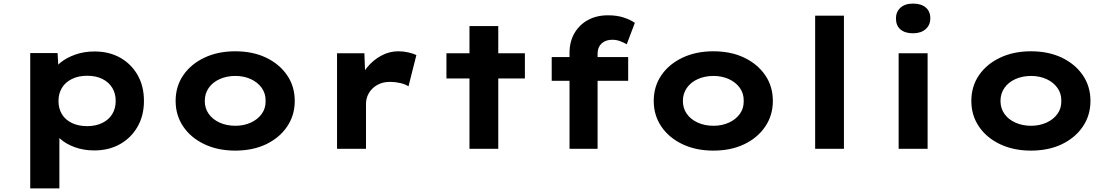

<svg xmlns="http://www.w3.org/2000/svg" viewBox="-20 -827 6167 1067"><path d="M148 220V-532H300L307 -412L276 -421Q283 -452 316 -479Q349 -506 398 -523.5Q447 -541 505 -541Q587 -541 648.5 -506Q710 -471 745 -409.5Q780 -348 780 -266Q780 -185 744.5 -123Q709 -61 647 -26Q585 9 504 9Q445 9 395.5 -9Q346 -27 313.5 -56.5Q281 -86 273 -117L310 -131V220ZM464 -126Q512 -126 548 -143.5Q584 -161 603.5 -192.5Q623 -224 623 -266Q623 -308 603.5 -339.5Q584 -371 548.5 -388.5Q513 -406 464 -406Q416 -406 379.5 -388Q343 -370 324 -338.5Q305 -307 305 -266Q305 -224 324 -192.5Q343 -161 379.5 -143.5Q416 -126 464 -126Z M1287 10Q1191 10 1116 -25.5Q1041 -61 998.5 -123.5Q956 -186 956 -266Q956 -347 998.5 -409Q1041 -471 1116 -506.5Q1191 -542 1287 -542Q1385 -542 1459 -506.5Q1533 -471 1575.5 -409Q1618 -347 1618 -266Q1618 -186 1575.5 -123.5Q1533 -61 1459 -25.5Q1385 10 1287 10ZM1288 -128Q1335 -128 1373.5 -145.5Q1412 -163 1434.5 -194Q1457 -225 1456 -266Q1457 -307 1434.5 -338.5Q1412 -370 1373.5 -387.5Q1335 -405 1288 -405Q1240 -405 1201 -387.5Q1162 -370 1140 -338.5Q1118 -307 1118 -266Q1118 -225 1140 -194Q1162 -163 1201 -145.5Q1240 -128 1288 -128Z M1853 0V-531H2005L2012 -343L1971 -357Q1985 -409 2018.5 -450.5Q2052 -492 2097.5 -517Q2143 -542 2193 -542Q2222 -542 2248.5 -536Q2275 -530 2294 -521L2250 -347Q2233 -359 2204.5 -365.5Q2176 -372 2148 -372Q2116 -372 2091.5 -362Q2067 -352 2049.5 -334.5Q2032 -317 2023 -295.5Q2014 -274 2014 -249V0Z M2589 0V-682H2749V0ZM2461 -391V-531H2897V-391Z M3145 0V-533Q3145 -595 3172 -642Q3199 -689 3247 -715.5Q3295 -742 3359 -742Q3409 -742 3446.5 -729.5Q3484 -717 3508 -700L3463 -581Q3448 -590 3427 -598Q3406 -606 3384 -606Q3356 -606 3337.5 -595.5Q3319 -585 3310 -568Q3301 -551 3301 -527V0H3224Q3199 0 3179.5 0Q3160 0 3145 0ZM3046 -378V-510H3471V-378Z M3944 10Q3848 10 3773 -25.5Q3698 -61 3655.5 -123.5Q3613 -186 3613 -266Q3613 -347 3655.5 -409Q3698 -471 3773 -506.5Q3848 -542 3944 -542Q4042 -542 4116 -506.5Q4190 -471 4232.5 -409Q4275 -347 4275 -266Q4275 -186 4232.5 -123.5Q4190 -61 4116 -25.5Q4042 10 3944 10ZM3945 -128Q3992 -128 4030.5 -145.5Q4069 -163 4091.5 -194Q4114 -225 4113 -266Q4114 -307 4091.5 -338.5Q4069 -370 4030.5 -387.5Q3992 -405 3945 -405Q3897 -405 3858 -387.5Q3819 -370 3797 -338.5Q3775 -307 3775 -266Q3775 -225 3797 -194Q3819 -163 3858 -145.5Q3897 -128 3945 -128Z M4510 0V-740H4670V0Z M4974 0V-531H5135V0ZM5054 -642Q5009 -642 4984 -663.5Q4959 -685 4959 -725Q4959 -761 4984 -784Q5009 -807 5054 -807Q5099 -807 5124.5 -785.5Q5150 -764 5150 -725Q5150 -688 5124 -665Q5098 -642 5054 -642Z M5709 10Q5613 10 5538 -25.5Q5463 -61 5420.5 -123.5Q5378 -186 5378 -266Q5378 -347 5420.5 -409Q5463 -471 5538 -506.5Q5613 -542 5709 -542Q5807 -542 5881 -506.5Q5955 -471 5997.5 -409Q6040 -347 6040 -266Q6040 -186 5997.5 -123.5Q5955 -61 5881 -25.5Q5807 10 5709 10ZM5710 -128Q5757 -128 5795.5 -145.5Q5834 -163 5856.5 -194Q5879 -225 5878 -266Q5879 -307 5856.5 -338.5Q5834 -370 5795.5 -387.5Q5757 -405 5710 -405Q5662 -405 5623 -387.5Q5584 -370 5562 -338.5Q5540 -307 5540 -266Q5540 -225 5562 -194Q5584 -163 5623 -145.5Q5662 -128 5710 -128Z"/></svg>

Font: Lexend Giga
Style: Bold
Weight: 700
Version: Version 1.007